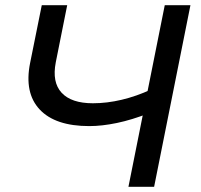

<svg xmlns="http://www.w3.org/2000/svg" viewBox="-20 -720 776 740"><path d="M552 -283Q488 -258 430.5 -246Q373 -234 324 -234Q193 -234 133 -298Q73 -362 96 -477L141 -700H239L195 -480Q180 -403 217.5 -362.5Q255 -322 338 -322Q392 -322 449 -335.5Q506 -349 562 -375ZM475 0 615 -700H714L574 0Z"/></svg>

Font: MOST Montserrat Medium
Style: Italic
Weight: 500
Italic angle: -11.3°
Designer: Julieta Ulanovsky
Foundry: Julieta Ulanovsky
Version: Version 8.000;March 11, 2024;FontCreator 15.0.0.2926 64-bit